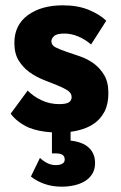

<svg xmlns="http://www.w3.org/2000/svg" viewBox="-20 -490 455 721"><path d="M212 211Q177 211 148 201Q119 191 96 173L130 103Q144 116 158.5 123Q173 130 190 130Q204 130 213.5 125Q223 120 223 109Q223 98 215.5 92Q208 86 188 86H175V7Q126 4 90 -10Q46 -29 20 -63L84 -150Q105 -128 136 -113.5Q167 -99 202 -99Q229 -99 239 -106Q249 -113 249 -125Q249 -141 233 -151Q217 -161 193 -170.5Q169 -180 141.5 -191Q114 -202 90 -219.5Q66 -237 50 -263Q34 -289 34 -329Q34 -396 84.5 -433Q135 -470 216 -470Q273 -470 314.5 -452.5Q356 -435 379 -412L322 -323Q300 -342 274 -353Q248 -364 222 -364Q193 -364 183 -354.5Q173 -345 173 -335Q173 -320 189 -312Q205 -304 228.5 -296Q252 -288 280 -278.5Q308 -269 331.5 -252Q355 -235 371 -208.5Q387 -182 387 -140Q387 -99 372.5 -71Q358 -43 332.5 -25.5Q307 -8 272 0Q259 3 245 5V38Q291 43 314 65Q337 87 337 122Q337 146 326.5 163Q316 180 298.5 190.5Q281 201 258.5 206Q236 211 212 211Z"/></svg>

Font: Tilda Sans Extra Bold
Style: Regular
Weight: 800
Designer: ParaType Ltd
Foundry: ParaType Ltd
Version: Version 1.009